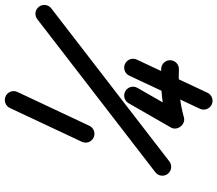

<svg xmlns="http://www.w3.org/2000/svg" viewBox="-74 -564 920 813"><g transform="rotate(-90 386.5 -157.0)"><path d="M336.2 -575.6C336.2 -575.6 336.2 -575.6 336.2 -575.6C288.5 -474.1 240.8 -372.5 193.1 -270.9C184.3 -252.2 192.3 -229.9 211.1 -221.1C229.8 -212.3 252.1 -220.3 260.9 -239.1C308.6 -340.6 356.3 -442.2 404.1 -543.8C412.9 -562.5 404.8 -584.8 386.1 -593.6C367.3 -602.4 345 -594.4 336.2 -575.6ZM764.8 -452.9C752.1 -469.3 728.6 -472.3 712.2 -459.6C496.2 -293 280.1 -126.3 64.1 40.3C47.7 53 44.7 76.5 57.3 92.9C70 109.3 93.5 112.3 109.9 99.7C109.9 99.7 109.9 99.7 109.9 99.7C326 -67 542 -233.6 758 -400.3C774.4 -412.9 777.4 -436.5 764.8 -452.9ZM523 -88.2C504.3 -96.9 481.9 -88.9 473.1 -70.1C426.4 29.6 379.6 129.4 332.9 229.1C324.1 247.8 332.2 270.2 350.9 279C369.7 287.7 392 279.7 400.8 260.9C400.8 260.9 400.8 260.9 400.8 260.9C447.6 161.2 494.3 61.4 541.1 -38.3C549.8 -57 541.8 -79.4 523 -88.2ZM356.3 -72.8C356.3 -72.8 356.3 -72.8 356.3 -72.8C322.1 -13.1 287.8 46.7 253.5 106.4C245.8 119.8 248.9 135.6 257.7 147C266.5 158.4 281 165.4 295.9 161.3C365.1 142.3 427.1 137.7 499.8 140.1C520.5 140.8 537.8 124.5 538.5 103.8C539.2 83.1 522.9 65.8 502.2 65.1C422 62.5 352.7 67.9 276.1 88.9C261.2 93 267.9 113.5 280.3 129.5C292.7 145.5 310.8 157.2 318.5 143.8C352.9 84 387.1 24.2 421.4 -35.6C431.7 -53.5 425.5 -76.5 407.5 -86.7C389.5 -97 366.6 -90.8 356.3 -72.8Z"/></g></svg>

Font: FRB American Cursive Extrabold
Style: Bold Italic
Weight: 800
Italic angle: -25°
Version: Version 2.0;Modular Font Editor K font №1